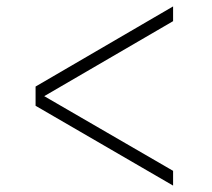

<svg xmlns="http://www.w3.org/2000/svg" viewBox="-20 -567 660 599"><path d="M520 12V-34L118 -267L520 -501V-547L91 -297V-237Z"/></svg>

Font: Sprat Condensed Black
Style: Regular
Weight: 900
Designer: Ethan Nakache
Foundry: Collletttivo
Version: Version 2.000;Glyphs 3.2 (3217)